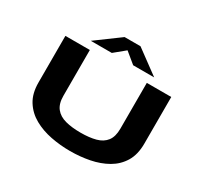

<svg xmlns="http://www.w3.org/2000/svg" viewBox="-184 -1149 1467 1401"><g transform="rotate(30 550.0 -448.0)"><path d="M556.5 11Q474 11 394.2 -4.5Q314.5 -20 249.8 -56.2Q185 -92.5 146.5 -153.8Q108 -215 108 -307V-700H314V-314Q314 -247 343.8 -209.8Q373.5 -172.5 428 -158Q482.5 -143.5 556.5 -143.5Q630.5 -143.5 683.8 -158Q737 -172.5 765.5 -209.8Q794 -247 794 -314V-700H1000V-307Q1000 -215 962.8 -153.8Q925.5 -92.5 862 -56.2Q798.5 -20 719.5 -4.5Q640.5 11 556.5 11ZM286.5 -761.5 486.5 -908.5H620.5L820.5 -761.5H643.5L553.5 -835.5L463.5 -761.5Z"/></g></svg>

Font: Trispace Expanded ExtraBold
Style: Regular
Weight: 800
Width: 7
Designer: Tyler Finck
Foundry: Etcetera Type Company
Version: Version 1.210; ttfautohint (v1.8.3)